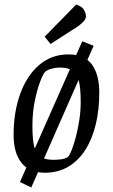

<svg xmlns="http://www.w3.org/2000/svg" viewBox="-20 -753 498 847"><path d="M118 74 68 50 343 -571 393 -551ZM178 9Q110 9 75 -34.5Q40 -78 40 -158Q40 -258 69 -338.5Q98 -419 152.5 -466Q207 -513 282 -513Q353 -513 385.5 -468.5Q418 -424 418 -344Q418 -269 402.5 -204.5Q387 -140 356.5 -92Q326 -44 281 -17.5Q236 9 178 9ZM216 -48Q233 -48 251.5 -50.5Q270 -53 281 -62Q287 -68 296 -90.5Q305 -113 314 -146.5Q323 -180 329.5 -221Q336 -262 336 -304Q336 -363 328 -395.5Q320 -428 300.5 -441.5Q281 -455 243 -455Q226 -455 207.5 -450Q189 -445 179 -436Q171 -429 157.5 -394Q144 -359 133.5 -307.5Q123 -256 123 -199Q123 -138 131 -105.5Q139 -73 159.5 -60.5Q180 -48 216 -48ZM203 -559 177 -591 316 -733Q343 -724 351 -709Q359 -694 359 -681Q359 -670 349.5 -659.5Q340 -649 327.5 -639.5Q315 -630 304 -624Z"/></svg>

Font: Faustina
Style: Italic
Weight: 400
Italic angle: -8°
Designer: Alfonso Garcia
Foundry: http://www.omnibus-type.com
Version: Version 1.200